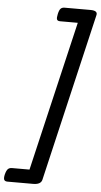

<svg xmlns="http://www.w3.org/2000/svg" viewBox="-105 -989 580 1104"><g transform="rotate(5 184.5 -437.5)"><path d="M-37 35Q-31 12 -22.5 3.5Q-14 -5 1 -5H102L305 -870H203Q188 -870 184.5 -879Q181 -888 186 -910Q191 -933 199 -941.5Q207 -950 222 -950H371Q415 -950 408 -923L181 47Q174 75 130 75H-18Q-33 75 -37.5 66Q-42 57 -37 35Z"/></g></svg>

Font: Playwrite AT
Style: Italic
Weight: 400
Italic angle: -13.0072°
Designer: Veronika Burian, José Scaglione
Foundry: TypeTogether
Version: Version 1.002